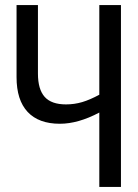

<svg xmlns="http://www.w3.org/2000/svg" viewBox="-20 -734 540 754"><path d="M370 -292Q287 -248 215 -248Q132 -248 88.5 -294.5Q45 -341 45 -431V-714H129V-445Q129 -383 155.5 -353.5Q182 -324 239 -324Q272 -324 302.5 -333Q333 -342 370 -362V-714H455V0H370Z"/></svg>

Font: Noto Sans Mono UI Cond
Style: Regular
Weight: 400
Width: 3
Monospace: yes
Designer: Monotype Design team
Foundry: Monotype Imaging Inc.
Version: Version 1.000